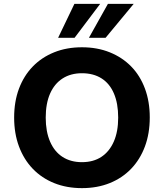

<svg xmlns="http://www.w3.org/2000/svg" viewBox="-20 -960 846 991"><path d="M403 11Q324 11 259.5 -15Q195 -41 149 -89Q103 -137 78 -204Q53 -271 53 -353Q53 -436 78 -502.5Q103 -569 149 -616.5Q195 -664 259.5 -690Q324 -716 403 -716Q482 -716 546.5 -690Q611 -664 657 -617Q703 -570 728 -503Q753 -436 753 -354Q753 -271 728 -204Q703 -137 657 -89Q611 -41 546.5 -15Q482 11 403 11ZM403 -123Q462 -123 503.5 -150.5Q545 -178 567.5 -229.5Q590 -281 590 -353Q590 -426 568 -477.5Q546 -529 504 -555.5Q462 -582 403 -582Q345 -582 303 -555Q261 -528 238.5 -477Q216 -426 216 -353Q216 -281 238.5 -229Q261 -177 303 -150Q345 -123 403 -123ZM280 -765 364 -940H497L365 -765ZM439 -765 537 -940H670L525 -765Z"/></svg>

Font: Nunito Sans 11pt ExtraBold
Style: Regular
Weight: 800
Version: Version 3.101;gftools[0.9.27]